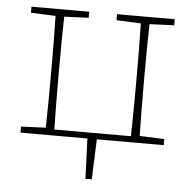

<svg xmlns="http://www.w3.org/2000/svg" viewBox="-48 -528 728 729"><g transform="rotate(5 316.0 -163.5)"><path d="M369 -457V-480H589V-457L495 -453Q494 -413 493.5 -360.5Q493 -308 493 -267V-213Q493 -172 493.5 -120Q494 -68 495 -27L589 -23V0H334L328 153H304L298 0H43V-23L137 -27Q138 -68 138.5 -120Q139 -172 139 -213V-267Q139 -308 138.5 -360.5Q138 -413 137 -453L43 -457V-480H263V-457L170 -453Q169 -413 168.5 -360.5Q168 -308 168 -267V-213Q168 -170 168.5 -117Q169 -64 170 -23H462Q463 -64 463.5 -117Q464 -170 464 -213V-267Q464 -308 463.5 -360.5Q463 -413 462 -453Z"/></g></svg>

Font: Source Serif 4 SmText ExtraLight
Style: Regular
Weight: 200
Designer: Frank Grießhammer
Foundry: Adobe
Version: Version 4.005;hotconv 1.1.0;makeotfexe 2.6.0